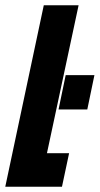

<svg xmlns="http://www.w3.org/2000/svg" viewBox="-39 -708 378 728"><path d="M-19 0 127 -688H259L139 -127H223L196 0ZM183 -293 210 -423H319L292 -293Z"/></svg>

Font: Saira Ultra Condensed Black
Style: Italic
Weight: 900
Width: 1
Italic angle: -12°
Designer: Hector Gatti with collaboration of the Omnibus-Type team
Foundry: Omnibus-Type
Version: Version 1.001; ttfautohint (v1.8)